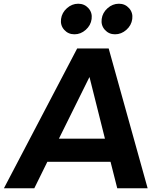

<svg xmlns="http://www.w3.org/2000/svg" viewBox="-20 -1010 814 1030"><path d="M440 -850Q413 -826 379.5 -826Q346 -826 324.5 -850Q303 -874 307.5 -908Q312 -942 339 -966Q366 -990 399.5 -990Q433 -990 454.5 -966Q476 -942 471.5 -908Q467 -874 440 -850ZM597 -826Q564 -826 542.5 -850Q521 -874 525.5 -908Q530 -942 557 -966Q584 -990 618 -990Q651 -990 672.5 -966Q694 -942 689.5 -908Q685 -874 658 -850Q631 -826 597 -826ZM609 0 573 -142H234L164 0H1L394 -750H563L772 0ZM296 -266H543L460 -597Z"/></svg>

Font: Orkney
Style: BoldItalic
Weight: 700
Designer: Samuel Oakes and Alfredo Marco Pradil
Foundry: Alfredo Marco Pradil
Version: 1.0; ttfautohint (v1.5)